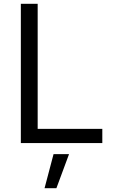

<svg xmlns="http://www.w3.org/2000/svg" viewBox="-20 -748 606 1004"><path d="M89 0H515V-74H177V-728H89ZM213 236H275L341 58H260Z"/></svg>

Font: Wafeq
Style: Regular
Weight: 400
Designer: Rasmus Andersson & Azza Alameddine
Foundry: Google & TypeTogether
Version: Version 3.000;FEAKit 1.0